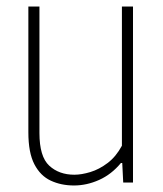

<svg xmlns="http://www.w3.org/2000/svg" viewBox="-20 -560 500 589"><path d="M207 9Q167.5 9 135.8 -5.8Q104 -20.5 85.5 -56Q67 -91.5 67 -154V-540H101V-152Q101 -79.5 131 -51.8Q161 -24 208 -24Q230 -24 257.2 -32.2Q284.5 -40.5 310.2 -60Q336 -79.5 354 -113V-540H388V0H358L355 -60H351Q322 -25 284 -8Q246 9 207 9Z"/></svg>

Font: Encode Sans Cnd Th
Style: Regular
Weight: 100
Width: 3
Designer: Multiple Designers
Foundry: Impallari Type
Version: Version 3.002; ttfautohint (v1.8.3) -l 8 -r 50 -G 200 -x 14 